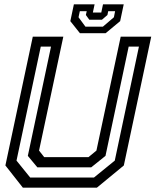

<svg xmlns="http://www.w3.org/2000/svg" viewBox="-20 -870 721 890"><path d="M86 0 5 -103 132 -700H273.5L161 -172L185 -141.5H390L427 -172L539.5 -700H681L554 -103L429 0ZM120 -47H415.5L512 -125.5L624 -654H576.5L469 -147.5L403 -94.5H153L109 -147.5L216.5 -654H169L56.5 -125.5ZM350.5 -716 306 -772 322.5 -850H418.5L410.5 -812H449.5L457.5 -850H553.5L537 -772L469.5 -716ZM376 -746.5H457L508 -790L513.5 -818H481.5L478 -800.5L452.5 -778.5H394L378 -800.5L382 -818H350L344 -790Z"/></svg>

Font: Tourney Thin Medium
Style: Italic
Weight: 500
Italic angle: -12°
Version: Version 1.015